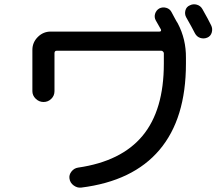

<svg xmlns="http://www.w3.org/2000/svg" viewBox="-20 -856 1040 900"><path d="M928.7 -813.5Q957 -763.7 969.7 -737.3Q977.5 -721.7 972.7 -704.1Q967.8 -686.5 951.7 -679.7Q935.5 -672.9 918.9 -678.2Q902.3 -683.6 893.6 -700.2Q880.9 -725.6 852.5 -775.4Q844.7 -790 849.1 -807.1Q853.5 -824.2 870.1 -831.1Q885.7 -838.9 902.8 -834Q919.9 -829.1 928.7 -813.5ZM131.8 -428.7V-622.1Q131.8 -657.2 157.2 -682.6Q182.6 -708 217.8 -708H727.5Q737.3 -708 734.4 -717.8Q726.6 -732.4 710 -760.7Q702.1 -775.4 707 -791.5Q711.9 -807.6 726.6 -816.4Q742.2 -824.2 759.3 -819.3Q776.4 -814.5 784.2 -798.8Q789.1 -790 798.3 -772.5Q807.6 -754.9 813.5 -746.1Q852.5 -671.9 851.6 -585V-557.6Q851.6 -299.8 727.5 -153.3Q603.5 -6.8 360.4 23.4Q341.8 25.4 325.2 13.2Q308.6 1 305.7 -18.6Q302.7 -36.1 314.9 -51.8Q327.1 -67.4 345.7 -70.3Q548.8 -99.6 648.4 -219.7Q748 -339.8 748 -557.6V-606.4Q748 -610.4 744.1 -614.3Q740.2 -618.2 736.3 -618.2H246.1Q235.4 -618.2 235.4 -606.4V-428.7Q235.4 -407.2 220.2 -392.6Q205.1 -377.9 184.1 -377.9Q163.1 -377.9 147.5 -393.1Q131.8 -408.2 131.8 -428.7Z"/></svg>

Font: Rounded-X Mgen+ 2m medium
Style: Regular
Weight: 500
Designer: [Source Han Sans]
Ryoko NISHIZUKA  (kana & ideographs); Paul D. Hunt (Latin, Greek & Cyrillic); Wenlong ZHANG  (bopomofo
Version: Version 1.059.20150602